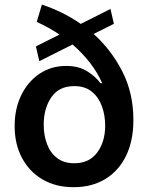

<svg xmlns="http://www.w3.org/2000/svg" viewBox="-20 -789 633 821"><path d="M467 -687.1 380.3 -643.8Q454.9 -577.1 502.7 -484.2Q550.4 -391.3 550.4 -275.6Q550.4 -187.1 519 -122.7Q487.6 -58.2 430.2 -23.4Q372.9 11.4 294.7 11.4Q218.4 11.4 161.8 -21.8Q105.1 -55 73.9 -114Q42.6 -172.9 42.6 -250Q42.6 -324.2 71 -382.3Q99.4 -440.3 149.1 -473.7Q198.9 -507.1 262.8 -507.1Q316.8 -507.1 353.2 -484Q389.6 -460.9 409.8 -433.2H416.9Q398.8 -475.5 366.8 -517.8Q334.9 -560 290.1 -598.7L148.1 -527.3L133.5 -590.6L234.4 -641.3Q188.6 -671.9 137.1 -695.3L159.1 -769.2Q202.1 -755.3 244.1 -734.7Q286.2 -714.1 325.3 -686.8L452.4 -750.7ZM297.6 -90.9Q361.2 -90.9 395.4 -136.4Q429.7 -181.8 429.7 -252.5Q429.7 -296.2 415.8 -334.5Q402 -372.9 372.9 -396.8Q343.8 -420.8 297.6 -420.8Q232.2 -420.8 199.6 -373.2Q166.9 -325.6 166.9 -256Q166.9 -210.2 181.1 -172.8Q195.3 -135.3 224.3 -113.1Q253.2 -90.9 297.6 -90.9Z"/></svg>

Font: Inter Zeller Semi Bold
Style: Regular
Weight: 600
Designer: Rasmus Andersson; Joe Bland
Foundry: zeller
Version: Version 3.015;git-dec3a8cb1